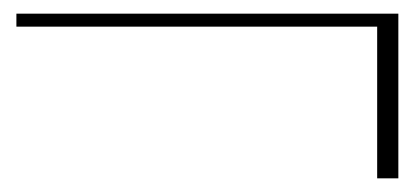

<svg xmlns="http://www.w3.org/2000/svg" viewBox="-20 -335 606 281"><path d="M532 -74V-296H4V-315H563V-74Z"/></svg>

Font: Panamera Thin
Style: Regular
Weight: 100
Designer: Bastien Sozeau
Foundry: NBR — Bastien Sozeau
Version: Version 3.003;gftools[0.9.33]